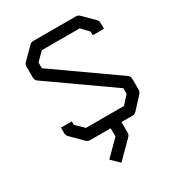

<svg xmlns="http://www.w3.org/2000/svg" viewBox="-174 -699 840 922"><g transform="rotate(-30 246.0 -238.0)"><path d="M414 -498 376 -538H166L123 -495V-463L461 -225Q474 -216.5 474 -200V-141Q474 -130.5 466 -121L409 -59Q398 -48 387 -48H325V10Q325 23 317 31L227 121L184 79L265 -2V-48H151Q139 -48 130 -57L69 -118Q60 -127 60 -139V-170H120V-151L163 -109H374L414 -153V-184L76 -422Q63 -430.5 63 -447V-507Q63 -519 72 -528L133 -589Q141 -597 154 -597H388Q401 -597 409 -589L467 -531Q476 -522 476 -510V-478H414Z"/></g></svg>

Font: IBM 3270 Semi-Condensed
Style: Condensed
Weight: 400
Monospace: yes
Version: Version 2.3.1